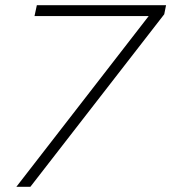

<svg xmlns="http://www.w3.org/2000/svg" viewBox="-20 -720 660 740"><path d="M43 0 553 -658H113L122 -700H620L613 -665L97 0Z"/></svg>

Font: Red Hat Display
Style: Italic
Weight: 300
Italic angle: -12°
Designer: Pentagram, MCKL
Foundry: Pentagram, MCKL
Version: Version 1.023